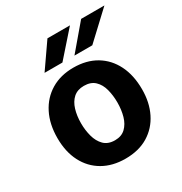

<svg xmlns="http://www.w3.org/2000/svg" viewBox="-171 -848 929 982"><g transform="rotate(-30 293.0 -356.5)"><path d="M288 10Q212 10 155.8 -22.5Q99.5 -55 68.8 -114.5Q38 -174 38 -255.5Q38 -337 68.8 -398Q99.5 -459 155.8 -493Q212 -527 288.5 -527Q365 -527 421 -493.8Q477 -460.5 507.5 -399.5Q538 -338.5 538 -255.5Q538 -177.5 508.2 -117.8Q478.5 -58 422.8 -24Q367 10 288 10ZM288.5 -98.5Q327 -98.5 350.5 -121Q374 -143.5 384.5 -180.2Q395 -217 395 -260.5Q395 -301.5 385.5 -338Q376 -374.5 352.5 -397Q329 -419.5 288.5 -419.5Q250 -419.5 226.2 -398.2Q202.5 -377 191.5 -340.8Q180.5 -304.5 180.5 -260.5Q180.5 -220 190.5 -182.8Q200.5 -145.5 224 -122Q247.5 -98.5 288.5 -98.5ZM324.5 -577.5 448 -723H585.5L430 -577.5ZM148 -577.5 249 -723H382L253.5 -577.5Z"/></g></svg>

Font: Public Sans Thin
Style: Bold
Weight: 700
Version: Version 2.001